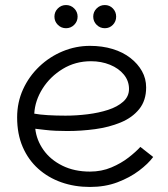

<svg xmlns="http://www.w3.org/2000/svg" viewBox="-20 -735 666 762"><path d="M337 7Q276 7 223.5 -11.5Q171 -30 131.5 -65.5Q92 -101 70 -152Q48 -203 48 -269Q48 -329 71.5 -380.5Q95 -432 136 -471Q177 -510 229 -531.5Q281 -553 337 -553Q386 -553 427 -540.5Q468 -528 497.5 -505Q527 -482 543.5 -452.5Q560 -423 560 -388Q560 -336 532.5 -302Q505 -268 459 -249Q413 -230 358 -222.5Q303 -215 247 -215Q224 -215 201.5 -216Q179 -217 158.5 -219.5Q138 -222 120 -224Q125 -179 152.5 -140Q180 -101 227.5 -77.5Q275 -54 337 -54Q383 -54 422 -70.5Q461 -87 490.5 -110Q520 -133 537 -152L588 -112Q568 -85 531.5 -57.5Q495 -30 446 -11.5Q397 7 337 7ZM240 -276Q283 -276 327.5 -281.5Q372 -287 409 -299Q446 -311 469 -331.5Q492 -352 492 -382Q492 -414 471.5 -439Q451 -464 416.5 -478Q382 -492 341 -492Q279 -492 229 -461.5Q179 -431 149 -383.5Q119 -336 116 -284Q137 -280 169.5 -278Q202 -276 240 -276ZM242 -623Q223 -623 209.5 -636.5Q196 -650 196 -669Q196 -688 209.5 -701.5Q223 -715 242 -715Q261 -715 274.5 -701.5Q288 -688 288 -669Q288 -650 274.5 -636.5Q261 -623 242 -623ZM396 -623Q377 -623 363.5 -636.5Q350 -650 350 -669Q350 -688 363.5 -701.5Q377 -715 396 -715Q415 -715 428 -701.5Q441 -688 441 -669Q441 -650 428 -636.5Q415 -623 396 -623Z"/></svg>

Font: Parkinsans Light Light
Style: Regular
Weight: 300
Version: Version 1.000